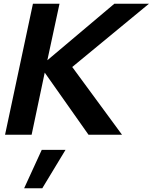

<svg xmlns="http://www.w3.org/2000/svg" viewBox="-20 -720 816 1026"><path d="M7 0 156 -700H298L233 -398L591 -700H776L366 -362L632 0H453L219 -332L149 0ZM109 286 203 81H330L206 286Z"/></svg>

Font: Red Hat Display
Style: Bold Italic
Weight: 700
Italic angle: -12°
Designer: Pentagram, MCKL
Foundry: Pentagram, MCKL
Version: Version 1.023; ttfautohint (v1.8.3)